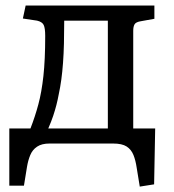

<svg xmlns="http://www.w3.org/2000/svg" viewBox="-20 -527 638 705"><path d="M493.2 158.2 481.9 88.9Q478 62 470 42Q461.9 22 445.1 11Q428.2 0 395 0H162.1Q133.3 0 116.2 11.5Q99.1 22.9 91.1 42.5Q83 62 79.1 85.9L67.9 154.8H14.2V-55.2H91.8Q108.9 -99.1 120.8 -143.6Q132.8 -188 139.4 -248Q146 -308.1 146 -395Q146 -423.8 140.4 -435.3Q134.8 -446.8 116.2 -451.2L64 -459L74.2 -506.8H546.9V-458L498 -449.2Q479 -446.3 474.1 -437.7Q469.2 -429.2 469.2 -414.1V-55.2H549.8L545.9 149.9ZM157.2 -55.2H376V-451.2H215.8Q215.8 -406.2 214.8 -367.7Q213.9 -329.1 211.4 -296.1Q209 -263.2 205.1 -234.6Q201.2 -206.1 195.8 -181.2Q191.9 -160.2 187 -141.1Q182.1 -122.1 175.3 -101.6Q168.5 -81.1 157.2 -55.2Z"/></svg>

Font: Literata
Style: Regular
Weight: 400
Designer: Latin by Veronika Burian and Jose Scaglione. Greek by Irene Vlachou. Cyrillic by Vera Evstafieva.
Foundry: TypeTogether
Version: Version 3.002